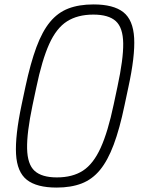

<svg xmlns="http://www.w3.org/2000/svg" viewBox="-20 -834 640 868"><path d="M236 14Q146 14 101.5 -21Q57 -56 52.5 -138Q48 -220 78 -362L95 -442Q118 -549 144.5 -620.5Q171 -692 206 -734.5Q241 -777 289 -795.5Q337 -814 403 -814Q493 -814 537.5 -779Q582 -744 586.5 -662Q591 -580 560 -438L543 -358Q521 -252 494 -180Q467 -108 432 -65.5Q397 -23 349 -4.5Q301 14 236 14ZM237 -32Q308 -32 355 -62.5Q402 -93 435 -165.5Q468 -238 494 -362L511 -442Q538 -567 537 -638Q536 -709 503.5 -738.5Q471 -768 402 -768Q331 -768 283 -737.5Q235 -707 202.5 -635Q170 -563 144 -438L127 -358Q101 -234 102.5 -162.5Q104 -91 136.5 -61.5Q169 -32 237 -32Z"/></svg>

Font: Victor Mono Thin
Style: Italic
Weight: 100
Italic angle: -12°
Monospace: yes
Designer: Rune Bjørnerås
Version: Version 1.561;gftools[0.9.30]